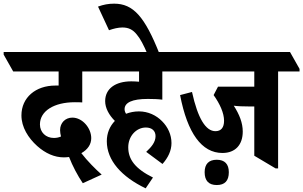

<svg xmlns="http://www.w3.org/2000/svg" viewBox="-84 -910 1655 1048"><path d="M368 90 471 43C440 16 392 -32 360 -74C395 -94 414 -122 414 -156C414 -211 366 -268 311 -268C272 -268 244 -239 244 -200C244 -188 246 -177 249 -165C238 -160 225 -157 210 -157C166 -157 134 -188 134 -231C134 -304 211 -352 324 -352C336 -352 353 -352 365 -351V-520H507V-534L454 -626H-64V-612L-12 -520H236V-443C230 -443 224 -443 218 -443C111 -443 33 -378 33 -280C33 -216 70 -157 119 -113C164 -73 213 -51 265 -51C275 -51 284 -52 293 -53C312 -4 340 49 368 90Z M711 118 751 59C654 11 616 -40 616 -106C616 -168 661 -214 712 -214C745 -214 765 -196 765 -167C765 -135 744 -109 714 -81L803 -15C833 -49 852 -87 852 -129C852 -175 832 -217 801 -248C769 -281 724 -302 674 -302C649 -302 625 -297 604 -289C599 -297 596 -305 596 -314C596 -350 637 -370 723 -370C751 -370 780 -369 802 -366V-520H940V-534L888 -626H379V-612L431 -520H675V-464C661 -465 648 -466 633 -466C546 -466 490 -426 490 -358C490 -320 511 -282 543 -250C515 -221 499 -183 499 -139C499 -34 580 55 711 118Z M721 -615H787C706 -820 643 -890 539 -890C508 -890 481 -885 451 -874L511 -745C536 -754 562 -760 584 -760C617 -760 641 -749 663 -721C683 -697 699 -666 721 -615Z M1130 -75C1201 -75 1241 -120 1241 -192C1241 -239 1223 -285 1192 -333C1214 -330 1241 -329 1272 -329H1304V-60L1420 9H1434V-520H1551V-534L1499 -626H812V-613L864 -520H1304V-437H1106L1082 -391C1117 -342 1139 -292 1139 -251C1139 -214 1123 -194 1092 -194C1039 -194 996 -263 964 -408L899 -391C939 -183 1017 -75 1130 -75ZM1099 100C1143 100 1165 77 1165 30C1165 -14 1143 -38 1099 -38C1055 -38 1033 -14 1033 30C1033 76 1055 100 1099 100Z"/></svg>

Font: Noto Serif Devanagari Condensed ExtraBold
Style: Regular
Weight: 800
Width: 3
Designer: Universal Thirst, Indian Type Foundry and the Monotype Design Team
Foundry: Monotype Imaging Inc.
Version: Version 2.004